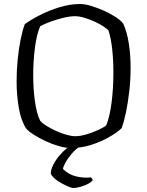

<svg xmlns="http://www.w3.org/2000/svg" viewBox="-20 -740 735 960"><path d="M334 0Q308 0 274.5 -9.5Q241 -19 208 -34.5Q175 -50 149 -66.5Q123 -83 111 -97Q85 -137 74 -201Q63 -265 63 -332Q63 -388 68.5 -443Q74 -498 83.5 -544.5Q93 -591 104 -619Q132 -640 177.5 -663.5Q223 -687 276.5 -703.5Q330 -720 380 -720Q404 -720 435.5 -710.5Q467 -701 499.5 -686.5Q532 -672 558 -655Q584 -638 596 -622Q615 -581 624 -523Q633 -465 633 -403Q633 -342 626.5 -284.5Q620 -227 610 -179Q600 -131 588 -99Q565 -77 525.5 -54.5Q486 -32 437 -16Q388 0 334 0ZM356 -59Q382 -59 413.5 -68.5Q445 -78 472 -90.5Q499 -103 511 -113Q528 -153 537.5 -224.5Q547 -296 547 -376Q547 -439 541 -494Q535 -549 523 -586Q517 -595 498 -607.5Q479 -620 454 -631.5Q429 -643 402.5 -651Q376 -659 355 -659Q330 -659 297 -651Q264 -643 232.5 -631.5Q201 -620 181 -609Q163 -568 154.5 -500Q146 -432 146 -364Q146 -297 154.5 -234.5Q163 -172 181 -136Q191 -124 212 -111Q233 -98 259 -86Q285 -74 311 -66.5Q337 -59 356 -59ZM344 200Q338 200 315 190Q292 180 268 164Q244 148 234 129Q234 107 248 80.5Q262 54 285 29Q308 4 335 -14H389Q360 3 339 28Q318 53 306.5 74.5Q295 96 295 105Q323 133 360.5 142Q398 151 435 147Q438 150 440.5 153.5Q443 157 443 162Q429 178 398 189Q367 200 344 200Z"/></svg>

Font: Texturina ExtraLight
Style: Regular
Weight: 200
Designer: Guillermo Torres Carreño
Foundry: Omnibus-Type
Version: Version 1.002; ttfautohint (v1.8.3)